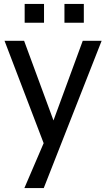

<svg xmlns="http://www.w3.org/2000/svg" viewBox="-20 -752 538 973"><path d="M203.1 -636.7H105V-731.9H203.1ZM404.8 -636.7H306.6V-731.9H404.8ZM495.1 -545.4 201.7 201.2H103.5L201.2 -26.4L2.9 -545.4H102.1L251 -141.6L399.4 -545.4Z"/></svg>

Font: SG Kara Bold
Style: Regular
Weight: 400
Designer: Damoon Khanjanzadeh
Version: Version 1.000